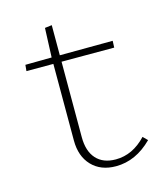

<svg xmlns="http://www.w3.org/2000/svg" viewBox="-83 -563 544 634"><g transform="rotate(-15 188.5 -245.5)"><path d="M361 -49Q305 7 237 7Q185 7 154.5 -25Q124 -57 124 -111V-373H32L34 -394L124 -395L128 -495L152 -498V-395L333 -396L332 -373H152V-115Q152 -67 175.5 -41Q199 -15 242 -15Q300 -15 346 -64Z"/></g></svg>

Font: Ysabeau Infant Extralight
Style: Regular
Weight: 200
Designer: Christian Thalmann (Catharsis Fonts)
Version: Version 0.003